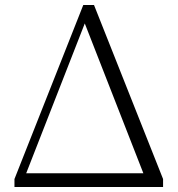

<svg xmlns="http://www.w3.org/2000/svg" viewBox="-20 -750 712 770"><path d="M634 0V-32L357 -730H314L38 -32V0ZM320 -656 555 -55H85Z"/></svg>

Font: AllPunType ExtraLight
Style: Regular
Weight: 280
Version: 1.0